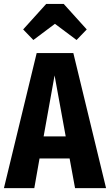

<svg xmlns="http://www.w3.org/2000/svg" viewBox="-29 -965 564 985"><path d="M252.9 -842.8 142.1 -759.8 89.8 -814 208 -944.8H297.9L416 -814L363.8 -759.8ZM356 0 328.1 -151.9H173.8L147 0H-8.8L159.2 -692.9H347.2L515.1 0ZM194.8 -265.1H308.1L251 -578.1Z"/></svg>

Font: Fira Sans Compressed
Style: Bold
Weight: 700
Width: 1
Designer: Carrois Corporate & Edenspiekermann AG
Foundry: Carrois Corporate GbR & Edenspiekermann AG
Version: Version 4.203;PS 004.203;hotconv 1.0.88;makeotf.lib2.5.64775